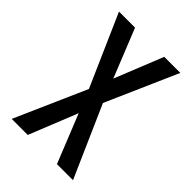

<svg xmlns="http://www.w3.org/2000/svg" viewBox="-215 -832 930 930"><g transform="rotate(45 250.0 -367.5)"><path d="M40 0 202 -367 40 -735H150L250 -486L350 -735H460L298 -367L460 0H350L250 -249L150 0Z"/></g></svg>

Font: Iosevka Semibold
Style: Regular
Weight: 600
Monospace: yes
Designer: Belleve Invis
Foundry: Belleve Invis
Version: Version 33.2.3; ttfautohint (v1.8.4)